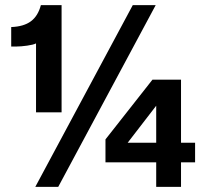

<svg xmlns="http://www.w3.org/2000/svg" viewBox="-20 -732 808 752"><path d="M221.2 -292H121.1V-562Q110.8 -556.6 86.2 -553.2Q61.5 -549.8 44.9 -549.8H23.9V-626Q73.2 -627.9 101.1 -648.7Q128.9 -669.4 140.1 -711.9H221.2ZM208 0H118.2L500 -711.9H589.8ZM689 0H591.8V-96.2H393.1V-186L577.1 -419.9H689V-172.9H744.1V-96.2H689ZM591.8 -172.9V-317.9L480 -172.9Z"/></svg>

Font: Creato Display ExtraBold
Style: Regular
Weight: 800
Version: Version 1.000